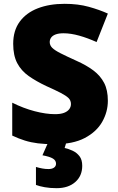

<svg xmlns="http://www.w3.org/2000/svg" viewBox="-20 -744 617 1004"><path d="M264 10Q215 10 178.5 5.5Q142 1 110 -9Q78 -19 44 -35V-207Q102 -178 161 -162.5Q220 -147 268 -147Q297 -147 315 -154Q333 -161 342 -173Q351 -185 351 -200Q351 -219 338 -231.5Q325 -244 297 -258.5Q269 -273 222 -294Q169 -319 130 -346.5Q91 -374 70 -414Q49 -454 49 -515Q49 -584 83 -630.5Q117 -677 177.5 -700.5Q238 -724 318 -724Q388 -724 444 -708.5Q500 -693 544 -673L485 -524Q439 -545 394.5 -557.5Q350 -570 312 -570Q287 -570 271 -564Q255 -558 247.5 -547.5Q240 -537 240 -524Q240 -507 253 -494Q266 -481 296.5 -465.5Q327 -450 380 -426Q432 -403 468.5 -375.5Q505 -348 524.5 -310.5Q544 -273 544 -217Q544 -159 514.5 -107Q485 -55 423.5 -22.5Q362 10 264 10ZM410 123Q410 176 373.5 208Q337 240 276 240Q242 240 214 235Q186 230 168 223V129Q185 134 201 137Q217 140 233 140Q252 140 262.5 132.5Q273 125 273 112Q273 95 256.5 85Q240 75 202 68L232 0H327L318 30Q338 34 359.5 44Q381 54 395.5 72.5Q410 91 410 123Z"/></svg>

Font: Noto Sans Symbols Black
Style: Regular
Weight: 900
Version: Version 2.002